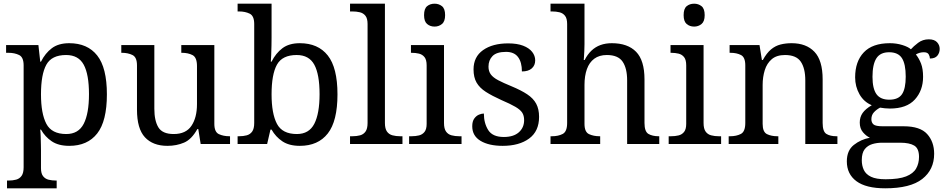

<svg xmlns="http://www.w3.org/2000/svg" viewBox="-20 -780 5122 1040"><path d="M18 240V198H26Q49 198 67.5 193Q86 188 97 172.5Q108 157 108 126V-426Q108 -470 83.5 -482Q59 -494 26 -494H13V-536H188L198 -446H202Q225 -492 261 -519Q297 -546 355 -546Q454 -546 506.5 -479.5Q559 -413 559 -269Q559 -124 506.5 -57Q454 10 355 10Q297 10 260.5 -14.5Q224 -39 202 -78H198Q200 -59 200.5 -37.5Q201 -16 201.5 3Q202 22 202 35V131Q202 160 213.5 174.5Q225 189 243.5 193.5Q262 198 284 198H287V240ZM339 -54Q405 -54 433.5 -109.5Q462 -165 462 -270Q462 -377 433.5 -429.5Q405 -482 338 -482Q260 -482 231 -429.5Q202 -377 202 -269Q202 -165 231 -109.5Q260 -54 339 -54Z M887 10Q808 10 765 -36.5Q722 -83 722 -186V-426Q722 -470 697.5 -482Q673 -494 640 -494H637V-536H816V-191Q816 -126 838 -90Q860 -54 921 -54Q987 -54 1017 -98.5Q1047 -143 1047 -216V-422Q1047 -469 1023 -481.5Q999 -494 965 -494H962V-536H1141V-109Q1141 -65 1165.5 -53.5Q1190 -42 1223 -42H1226V0H1067L1054 -81H1049Q1018 -25 977 -7.5Q936 10 887 10Z M1604 10Q1546 10 1509.5 -14.5Q1473 -39 1451 -78H1445L1427 0H1267V-42H1275Q1298 -42 1316.5 -47Q1335 -52 1346 -67.5Q1357 -83 1357 -114V-650Q1357 -694 1332.5 -706Q1308 -718 1275 -718H1267V-760H1451V-576Q1451 -559 1450.5 -532.5Q1450 -506 1449 -481.5Q1448 -457 1447 -446H1451Q1474 -492 1510 -519Q1546 -546 1604 -546Q1703 -546 1755.5 -479.5Q1808 -413 1808 -269Q1808 -124 1755.5 -57Q1703 10 1604 10ZM1588 -54Q1654 -54 1682.5 -109.5Q1711 -165 1711 -270Q1711 -377 1682.5 -429.5Q1654 -482 1587 -482Q1509 -482 1480 -429.5Q1451 -377 1451 -269Q1451 -165 1480 -109.5Q1509 -54 1588 -54Z M1876 0V-42H1889Q1912 -42 1930.5 -47Q1949 -52 1960 -67.5Q1971 -83 1971 -114V-650Q1971 -680 1959.5 -694.5Q1948 -709 1929.5 -713.5Q1911 -718 1889 -718H1876V-760H2065V-114Q2065 -83 2076 -67.5Q2087 -52 2106 -47Q2125 -42 2147 -42H2160V0Z M2196 0V-42H2209Q2231 -42 2249.5 -46.5Q2268 -51 2279.5 -65.5Q2291 -80 2291 -109V-426Q2291 -456 2279.5 -470.5Q2268 -485 2249.5 -489.5Q2231 -494 2209 -494H2206V-536H2385V-114Q2385 -83 2396 -67.5Q2407 -52 2426 -47Q2445 -42 2467 -42H2480V0ZM2334 -636Q2310 -636 2293.5 -650Q2277 -664 2277 -698Q2277 -733 2293.5 -746.5Q2310 -760 2334 -760Q2357 -760 2374 -746.5Q2391 -733 2391 -698Q2391 -664 2374 -650Q2357 -636 2334 -636Z M2703 10Q2628 10 2583 -17Q2538 -44 2538 -96Q2538 -123 2549 -138Q2560 -153 2574.5 -159Q2589 -165 2601 -165Q2601 -113 2624.5 -75.5Q2648 -38 2709 -38Q2762 -38 2790.5 -63.5Q2819 -89 2819 -129Q2819 -154 2808.5 -170Q2798 -186 2771.5 -201.5Q2745 -217 2696 -238Q2645 -261 2611.5 -282.5Q2578 -304 2561.5 -332.5Q2545 -361 2545 -404Q2545 -472 2596.5 -508.5Q2648 -545 2733 -545Q2781 -545 2813.5 -532.5Q2846 -520 2862.5 -499Q2879 -478 2879 -453Q2879 -426 2860.5 -409.5Q2842 -393 2807 -393Q2807 -443 2786 -471Q2765 -499 2721 -499Q2670 -499 2648 -476.5Q2626 -454 2626 -419Q2626 -394 2638.5 -377Q2651 -360 2678.5 -345.5Q2706 -331 2750 -313Q2803 -291 2836 -269Q2869 -247 2884.5 -218Q2900 -189 2900 -147Q2900 -69 2846 -29.5Q2792 10 2703 10Z M2962 0V-42H2970Q3004 -42 3028 -54.5Q3052 -67 3052 -114V-650Q3052 -680 3040.5 -694.5Q3029 -709 3010.5 -713.5Q2992 -718 2970 -718H2962V-760H3146V-540Q3146 -522 3145 -502.5Q3144 -483 3143 -469Q3142 -455 3142 -455H3147Q3162 -485 3183.5 -505.5Q3205 -526 3232.5 -536Q3260 -546 3294 -546Q3380 -546 3425.5 -499.5Q3471 -453 3471 -350V-114Q3471 -67 3492.5 -54.5Q3514 -42 3548 -42H3551V0H3377V-345Q3377 -410 3352.5 -446Q3328 -482 3267 -482Q3226 -482 3199 -462Q3172 -442 3159 -405.5Q3146 -369 3146 -320V-109Q3146 -65 3170.5 -53.5Q3195 -42 3228 -42H3231V0Z M3602 0V-42H3615Q3637 -42 3655.5 -46.5Q3674 -51 3685.5 -65.5Q3697 -80 3697 -109V-426Q3697 -456 3685.5 -470.5Q3674 -485 3655.5 -489.5Q3637 -494 3615 -494H3612V-536H3791V-114Q3791 -83 3802 -67.5Q3813 -52 3832 -47Q3851 -42 3873 -42H3886V0ZM3740 -636Q3716 -636 3699.5 -650Q3683 -664 3683 -698Q3683 -733 3699.5 -746.5Q3716 -760 3740 -760Q3763 -760 3780 -746.5Q3797 -733 3797 -698Q3797 -664 3780 -650Q3763 -636 3740 -636Z M3927 0V-42H3935Q3969 -42 3993 -54.5Q4017 -67 4017 -114V-426Q4017 -470 3993.5 -482Q3970 -494 3937 -494H3932V-536H4094L4107 -455H4112Q4133 -493 4156.5 -512.5Q4180 -532 4208 -539Q4236 -546 4268 -546Q4347 -546 4391.5 -499.5Q4436 -453 4436 -350V-114Q4436 -67 4456.5 -54.5Q4477 -42 4511 -42H4516V0H4342V-345Q4342 -410 4317.5 -446Q4293 -482 4232 -482Q4187 -482 4160.5 -459.5Q4134 -437 4122.5 -400Q4111 -363 4111 -320V-109Q4111 -65 4134.5 -53.5Q4158 -42 4191 -42H4196V0Z M4775 240Q4671 240 4619 201.5Q4567 163 4567 94Q4567 35 4605 5Q4643 -25 4692 -34Q4672 -43 4654.5 -63.5Q4637 -84 4637 -116Q4637 -146 4652.5 -168Q4668 -190 4702 -210Q4659 -228 4635.5 -269.5Q4612 -311 4612 -361Q4612 -447 4659 -496.5Q4706 -546 4800 -546Q4836 -546 4868 -536Q4900 -526 4914 -513Q4928 -529 4953 -548Q4978 -567 5011 -567Q5041 -567 5055.5 -551.5Q5070 -536 5070 -515Q5070 -494 5057.5 -478.5Q5045 -463 5017 -463Q5017 -474 5010.5 -485.5Q5004 -497 4984 -497Q4961 -497 4941 -485Q4958 -464 4969 -435.5Q4980 -407 4980 -364Q4980 -290 4935.5 -241Q4891 -192 4800 -192Q4788 -192 4772.5 -193.5Q4757 -195 4747 -197Q4728 -187 4714 -172Q4700 -157 4700 -134Q4700 -116 4711.5 -106Q4723 -96 4762 -96H4875Q4964 -96 5002 -54Q5040 -12 5040 53Q5040 139 4975.5 189.5Q4911 240 4775 240ZM4777 191Q4849 191 4888 175.5Q4927 160 4942.5 132.5Q4958 105 4958 70Q4958 24 4932 8.5Q4906 -7 4856 -7H4758Q4730 -7 4705 0.5Q4680 8 4664 28Q4648 48 4648 88Q4648 117 4659 140.5Q4670 164 4698 177.5Q4726 191 4777 191ZM4797 -240Q4846 -240 4866 -270Q4886 -300 4886 -365Q4886 -433 4865.5 -465Q4845 -497 4796 -497Q4748 -497 4727 -464Q4706 -431 4706 -364Q4706 -300 4727.5 -270Q4749 -240 4797 -240Z"/></svg>

Font: Noto Serif Khojki
Style: Regular
Weight: 400
Designer: Juan Bruce
Version: Version 2.002